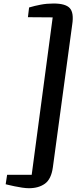

<svg xmlns="http://www.w3.org/2000/svg" viewBox="-20 -878 465 1066"><path d="M277.5 -858.5Q344 -858.5 367.5 -832.8Q391 -807 381 -742L273.5 51Q264.5 116.5 229.5 141.8Q194.5 167 140.5 167Q124.5 167 102.8 163.8Q81 160.5 60.5 156.2Q40 152 26.2 148.5Q12.5 145 11.5 145L19.5 92.5H156L272.5 -781.5L135 -782.5L141.5 -836.5Q173.5 -846 206.5 -852.2Q239.5 -858.5 277.5 -858.5Z"/></svg>

Font: Merriweather Light 18pt
Style: Bold Italic
Weight: 700
Italic angle: -7.8°
Version: Version 2.101